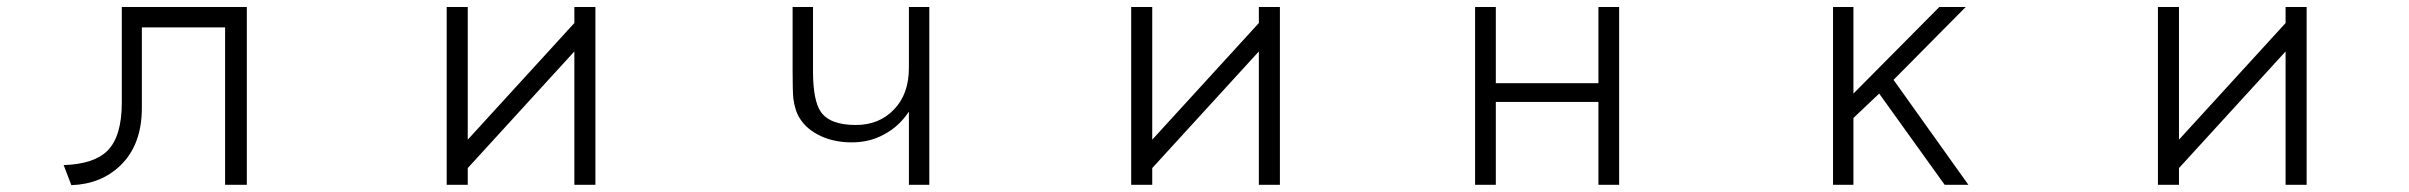

<svg xmlns="http://www.w3.org/2000/svg" viewBox="-20 -539 7040 561"><path d="M701.2 -518.6H335.9V-239.3Q335.9 -140.6 293.9 -98.6Q254.9 -59.6 166 -56.6L188.5 2Q275.4 -1 332 -55.7Q394.5 -116.2 394.5 -223.6V-459H637.7V1H701.2Z M1658.2 -518.6V-471.7L1346.7 -130.9V-518.6H1285.2V1H1346.7V-47.9L1658.2 -388.7V1H1719.7V-518.6Z M2695.3 -518.6H2635.7V-340.8Q2635.7 -263.7 2591.8 -218.8Q2548.8 -173.8 2480.5 -173.8Q2404.3 -173.8 2377.9 -212.9Q2355.5 -246.1 2355.5 -332V-518.6H2295.9V-331.1Q2295.9 -274.4 2297.9 -252Q2302.7 -214.8 2317.4 -192.4Q2336.9 -161.1 2377.9 -141.6Q2418 -123 2468.8 -123Q2521.5 -123 2563.5 -146.5Q2606.4 -168.9 2635.7 -212.9V1H2695.3Z M3658.2 -518.6V-471.7L3346.7 -130.9V-518.6H3285.2V1H3346.7V-47.9L3658.2 -388.7V1H3719.7V-518.6Z M4290 1H4350.6V-241.2H4650.4V1H4710.9V-518.6H4650.4V-295.9H4350.6V-518.6H4290Z M5335.9 1H5395.5V-194.3L5470.7 -265.6L5662.1 1H5731.4L5512.7 -305.7L5723.6 -518.6H5646.5L5395.5 -265.6V-518.6H5335.9Z M6658.2 -518.6V-471.7L6346.7 -130.9V-518.6H6285.2V1H6346.7V-47.9L6658.2 -388.7V1H6719.7V-518.6Z"/></svg>

Font: DotumChe
Style: Regular
Weight: 400
Monospace: yes
Version: Version 2.21